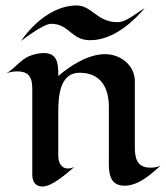

<svg xmlns="http://www.w3.org/2000/svg" viewBox="-25 -672 607 702"><path d="M562 -66C550 -61 538 -59 525 -59C476 -59 468 -93 468 -134V-375C468 -434 415 -474 359 -474C298 -474 232 -432 188 -394C188 -435 188 -478 135 -478C118 -478 101 -474 85 -468C49 -455 23 -414 -5 -403C8 -408 22 -411 37 -411C82 -411 93 -388 93 -347C93 -242 93 -138 93 -33C93 -9 104 10 130 10C166 10 219 -38 246 -61C239 -58 231 -56 224 -56C197 -56 188 -80 188 -103V-254C188 -310 189 -406 266 -406C343 -406 373 -352 373 -281V-99C373 -53 368 7 430 7C481 7 526 -34 562 -66ZM504 -642C473 -625 439 -591 404 -591C330 -591 310 -652 256 -652C134 -652 52 -522 52 -522C52 -522 132 -585 162 -585C229 -585 234 -525 305 -525C394 -525 469 -601 504 -642Z"/></svg>

Font: Fondamento
Style: Regular
Weight: 400
Designer: Astigmatic (AOETI)
Foundry: Astigmatic (AOETI)
Version: Version 1.001